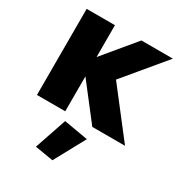

<svg xmlns="http://www.w3.org/2000/svg" viewBox="-236 -854 1257 1352"><g transform="rotate(30 393.0 -178.0)"><path d="M70 -700H300V-441L515 -700H771L498 -372L786 0H520L300 -284V0H70ZM334 60 530 94 394 344 246 319Z"/></g></svg>

Font: Jost* Black
Style: Regular
Weight: 900
Version: Version 3.7